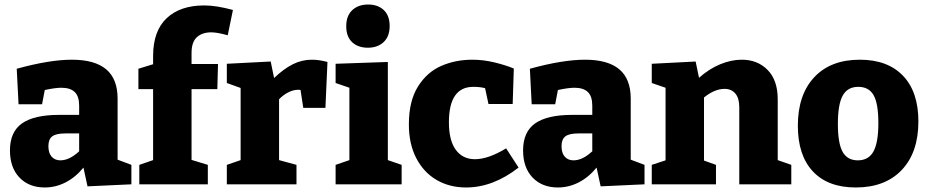

<svg xmlns="http://www.w3.org/2000/svg" viewBox="-20 -815 4103 849"><path d="M500 -109 561 -86V0L367 9L349 -74Q314 -31 270 -8.5Q226 14 178 14Q108 14 66 -30Q24 -74 24 -150Q24 -232 77.5 -269.5Q131 -307 241 -307H330V-348Q330 -389 310.5 -408Q291 -427 251 -427Q225 -427 178 -417L166 -354H62L54 -511Q199 -551 298 -551Q399 -551 449.5 -508.5Q500 -466 500 -379ZM330 -146V-225H269Q228 -225 211 -212Q194 -199 194 -169Q194 -138 208.5 -122Q223 -106 247 -106Q287 -106 330 -146Z M827 -581V-532H944L941 -421H827V-108L899 -86V0H596V-86L657 -107V-421H592V-511L657 -531V-567Q657 -678 717 -734.5Q777 -791 883 -791Q936 -791 1010 -771L987 -659Q941 -672 914 -672Q874 -672 850.5 -650.5Q827 -629 827 -581Z M1428 -541 1419 -338H1321L1309 -417Q1306 -418 1298 -418Q1277 -418 1254.5 -406.5Q1232 -395 1214 -376V-107L1291 -86V0H983V-86L1044 -107V-426L983 -448V-533L1177 -543L1192 -470Q1235 -511 1275 -531Q1315 -551 1359 -551Q1391 -551 1428 -541Z M1695 -541V-107L1756 -86V0H1464V-86L1525 -107V-427L1464 -448V-533ZM1511 -699Q1511 -745 1537.5 -770Q1564 -795 1608 -795Q1651 -795 1677 -770.5Q1703 -746 1703 -700Q1703 -654 1676.5 -629Q1650 -604 1607 -604Q1563 -604 1537 -628.5Q1511 -653 1511 -699Z M2273 -74Q2160 14 2041 14Q1968 14 1911 -19Q1854 -52 1821 -115Q1788 -178 1788 -265Q1788 -368 1828 -432Q1868 -496 1931 -523.5Q1994 -551 2069 -551Q2117 -551 2166.5 -539Q2216 -527 2252 -512L2247 -355H2140L2125 -425Q2104 -431 2073 -431Q1965 -431 1965 -274Q1965 -194 1995.5 -152.5Q2026 -111 2080 -111Q2139 -111 2218 -159Z M2769 -109 2830 -86V0L2636 9L2618 -74Q2583 -31 2539 -8.5Q2495 14 2447 14Q2377 14 2335 -30Q2293 -74 2293 -150Q2293 -232 2346.5 -269.5Q2400 -307 2510 -307H2599V-348Q2599 -389 2579.5 -408Q2560 -427 2520 -427Q2494 -427 2447 -417L2435 -354H2331L2323 -511Q2468 -551 2567 -551Q2668 -551 2718.5 -508.5Q2769 -466 2769 -379ZM2599 -146V-225H2538Q2497 -225 2480 -212Q2463 -199 2463 -169Q2463 -138 2477.5 -122Q2492 -106 2516 -106Q2556 -106 2599 -146Z M3419 -107 3479 -86V0H3249V-341Q3249 -381 3231.5 -401.5Q3214 -422 3184 -422Q3140 -422 3093 -384V-105L3146 -86V0H2862V-86L2923 -106V-427L2862 -448V-533L3056 -543L3071 -471Q3116 -511 3165 -531Q3214 -551 3260 -551Q3330 -551 3374.5 -505.5Q3419 -460 3419 -376Z M4041 -278Q4041 -141 3967.5 -63.5Q3894 14 3764 14Q3641 14 3574.5 -57Q3508 -128 3508 -259Q3508 -396 3580.5 -473.5Q3653 -551 3782 -551Q3905 -551 3973 -480Q4041 -409 4041 -278ZM3685 -267Q3685 -181 3706 -143.5Q3727 -106 3773 -106Q3821 -106 3842.5 -145.5Q3864 -185 3864 -271Q3864 -357 3843 -394Q3822 -431 3775 -431Q3728 -431 3706.5 -392.5Q3685 -354 3685 -267Z"/></svg>

Font: Bitter Pro ExtraBold
Style: Regular
Weight: 800
Designer: Sol Matas, and Bitter project Authors
Foundry: Sol Matas
Version: Version 1.010